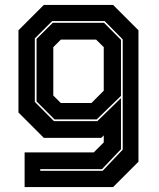

<svg xmlns="http://www.w3.org/2000/svg" viewBox="-20 -560 645 780"><path d="M80 200V59H361L401.5 18.5V-10L391.5 0H158L55 -103V-437L158 -540H439.5L542.5 -437V97L439.5 200ZM143.5 134H397L478.5 48V-400L405 -474.5H192L121.5 -404V-146L199 -68H375.5L471.5 -161.5V46L394.5 127H143.5ZM201.5 -75 128.5 -148V-402L194.5 -467.5H402.5L471.5 -398V-170.5L373 -75ZM227 -141.5H351.5L401.5 -191.5V-368.5L370.5 -399H227L196.5 -368.5V-172Z"/></svg>

Font: Tourney Thin ExtraBold
Style: Regular
Weight: 800
Version: Version 1.015